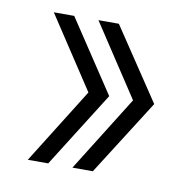

<svg xmlns="http://www.w3.org/2000/svg" viewBox="-54 -505 507 500"><g transform="rotate(10 199.5 -255.0)"><path d="M50 -450H104L230 -260L104 -60H50L175 -260ZM168 -450H222L349 -260L222 -60H168L293 -260Z"/></g></svg>

Font: Fivo Sans Light
Style: Regular
Weight: 300
Designer: Alexander Slobzheninov
Foundry: Alexander Slobzheninov
Version: 1.0